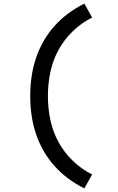

<svg xmlns="http://www.w3.org/2000/svg" viewBox="-20 -861 640 1042"><path d="M438 161Q392 139 350.5 108Q309 77 275 39Q241 1 215.5 -44Q190 -89 174 -138Q158 -187 151 -238Q144 -289 144 -340Q144 -391 151 -442Q158 -493 174 -542Q190 -591 215.5 -636Q241 -681 275 -719Q309 -757 350.5 -788Q392 -819 438 -841L480 -766Q422 -737 375 -691.5Q328 -646 297 -589Q266 -532 253 -468.5Q240 -405 240 -340Q240 -275 253 -211.5Q266 -148 297 -91Q328 -34 375 11.5Q422 57 480 86Z"/></svg>

Font: Iosevka Aile Medium
Style: Regular
Weight: 500
Designer: Belleve Invis
Foundry: Belleve Invis
Version: Version 27.3.5; ttfautohint (v1.8.4)